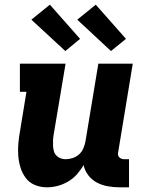

<svg xmlns="http://www.w3.org/2000/svg" viewBox="-20 -792 640 820"><path d="M180 8Q153 8 129 -2Q105 -12 90 -32Q75 -52 67.5 -76.5Q60 -101 58 -127.5Q56 -154 58.5 -181Q61 -208 66 -235L93 -400H65V-520H260L209 -216Q207 -204 206.5 -192.5Q206 -181 206.5 -169.5Q207 -158 210 -147Q213 -136 220.5 -128Q228 -120 238 -116Q248 -112 260 -112Q275 -112 290.5 -117Q306 -122 318 -133Q330 -144 336 -158.5Q342 -173 345 -188L400 -520H547L485 -144Q483 -137 484 -131Q485 -125 489 -120.5Q493 -116 499 -114Q505 -112 511 -112H531V8H491Q465 8 440 3.5Q415 -1 393.5 -12.5Q372 -24 357 -43.5Q342 -63 337 -87Q325 -66 308.5 -47.5Q292 -29 270.5 -16.5Q249 -4 226 2Q203 8 180 8ZM454 -574 310 -708 389 -772 518 -626ZM259 -574 114 -708 193 -772 322 -626Z"/></svg>

Font: Iosevka Etoile Heavy
Style: Italic
Weight: 900
Italic angle: -9°
Designer: Belleve Invis
Foundry: Belleve Invis
Version: Version 22.1.2; ttfautohint (v1.8.4)